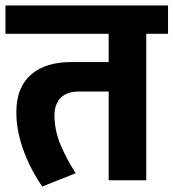

<svg xmlns="http://www.w3.org/2000/svg" viewBox="-30 -662 637 705"><path d="M261 -326Q216 -326 193 -303Q170 -280 170 -238Q170 -185 191.5 -132.5Q213 -80 248 -26L125 23Q107 -3 90 -34.5Q73 -66 59.5 -101Q46 -136 38 -173.5Q30 -211 30 -250Q30 -298 44.5 -332.5Q59 -367 85.5 -389.5Q112 -412 148.5 -423Q185 -434 229 -434H369V-538H-10V-642H587V-538H507V0H369V-326Z"/></svg>

Font: Mukta ExtraBold
Style: Regular
Weight: 800
Designer: Girish Dalvi and Yashodeep Gholap
Foundry: Ek Type
Version: Version 2.538;PS 1.002;hotconv 16.6.51;makeotf.lib2.5.65220;